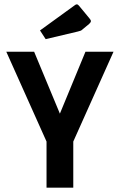

<svg xmlns="http://www.w3.org/2000/svg" viewBox="-20 -863 551 883"><path d="M233 -286 373 -625H502L317 -212V0H194V-212L9 -625H137L278 -286ZM190 -683 164 -723 324 -839Q329 -843 333 -843Q338 -843 343 -837L391 -779Q398 -771 398 -766Q398 -760 390 -753L361 -729Q356 -724 351.5 -722Q347 -720 338 -718Z"/></svg>

Font: Changa Medium
Style: Regular
Weight: 500
Designer: Eduardo Rodriguez Tunni
Foundry: Eduardo Rodriguez Tunni
Version: Version 3.003